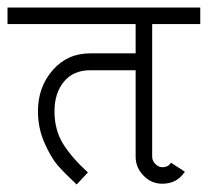

<svg xmlns="http://www.w3.org/2000/svg" viewBox="-36 -483 553 511"><path d="M396 6Q367 6 346 -15.5Q325 -37 325 -66V-296H204Q159 -296 134 -265.5Q109 -235 109 -187Q109 -137 132 -100Q156 -62 198 -24L168 8Q135 -23 117.5 -43Q100 -63 82.5 -102.5Q65 -142 65 -187Q65 -251 104 -296Q143 -341 204 -341H325V-419H-16V-463H497V-419H369V-66Q369 -55 377.5 -46.5Q386 -38 396 -38Q412 -38 419 -50L456 -26Q435 6 396 6Z"/></svg>

Font: Bhavuka
Style: Regular
Weight: 400
Version: 2.94.0; ttfautohint (v1.2) -l 7 -r 28 -G 50 -x 13 -D deva -f